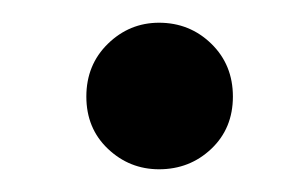

<svg xmlns="http://www.w3.org/2000/svg" viewBox="-20 -344 271 169"><path d="M120 -195Q94 -195 75 -213Q56 -231 56 -259Q56 -287 75 -305.5Q94 -324 120 -324Q147 -324 166 -305.5Q185 -287 185 -259Q185 -231 166 -213Q147 -195 120 -195Z"/></svg>

Font: Murecho Thin
Style: Regular
Weight: 400
Version: Version 1.010